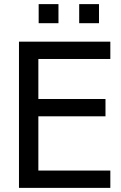

<svg xmlns="http://www.w3.org/2000/svg" viewBox="-20 -911 587 931"><path d="M72 0V-709H515V-625H166V-431H491.5V-347H166V-84H515V0ZM460 -798.5H364V-891H460ZM263.5 -798.5H167.5V-891H263.5Z"/></svg>

Font: Myanmar Ethnic
Style: Regular
Weight: 400
Designer: Khon Soe Zaw Thu
Foundry: PaOh Unicode khonsoezawthu@gmail.com and @hotmail.com
Version: Version 1.01 September 27, 2016